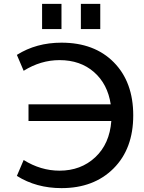

<svg xmlns="http://www.w3.org/2000/svg" viewBox="-20 -960 744 990"><path d="M397 -810V-940H497V-810ZM197 -810V-940H297V-810ZM127 -336V-422H551Q535 -527 464.5 -588.5Q394 -650 287 -650Q190 -650 102 -595L67 -677Q167 -740 297 -740Q467 -740 567 -638.5Q667 -537 667 -365Q667 -193 565.5 -91.5Q464 10 297 10Q167 10 67 -53L102 -135Q190 -80 287 -80Q397 -80 471 -149Q545 -218 554 -336Z"/></svg>

Font: Mplus 1p Medium
Style: Regular
Weight: 500
Version: Version 1.061